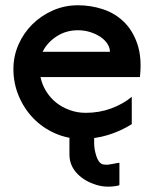

<svg xmlns="http://www.w3.org/2000/svg" viewBox="-20 -518 578 730"><path d="M244 69V6L338 4V27Q338 50 346.5 76Q355 102 371 107Q383 109 392 108Q401 107 415 104Q429 101 434 101V184Q434 187 428 188Q378 198 335 181Q294 166 269 137Q244 108 244 69ZM398 -321Q398 -337 388 -352Q378 -367 361.5 -378Q345 -389 323 -396Q301 -403 276 -403Q231 -403 195 -379.5Q159 -356 142 -321ZM512 -225H134Q140 -196 155.5 -171Q171 -146 193.5 -128Q216 -110 245 -99.5Q274 -89 306 -89Q358 -89 403.5 -106Q449 -123 481 -150V-46Q440 -20 391.5 -5Q343 10 291 10Q237 10 189.5 -11Q142 -32 107 -68Q72 -104 51.5 -152.5Q31 -201 31 -255Q31 -305 50.5 -349Q70 -393 103.5 -426Q137 -459 181.5 -478.5Q226 -498 277 -498Q325 -498 371 -483Q417 -468 451 -435Q485 -402 502.5 -350Q520 -298 512 -225Z"/></svg>

Font: Railway
Style: Regular
Weight: 400
Version: 1.000